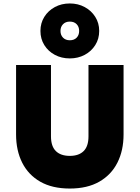

<svg xmlns="http://www.w3.org/2000/svg" viewBox="-20 -1076 808 1111"><path d="M384 15Q282.5 15 213.2 -24.5Q144 -64 108.5 -134.5Q73 -205 73 -298V-700H275V-287Q275 -229.5 303.2 -201.8Q331.5 -174 384 -174Q436 -174 464 -201.8Q492 -229.5 492 -287V-700H695V-298Q695 -205.5 659.5 -135Q624 -64.5 554.8 -24.8Q485.5 15 384 15ZM384 -738Q336 -738 297.5 -758.5Q259 -779 236.5 -815Q214 -851 214 -897Q214 -942.5 236.5 -978.5Q259 -1014.5 297.5 -1035.2Q336 -1056 384 -1056Q431.5 -1056 470 -1035.2Q508.5 -1014.5 531.2 -978.5Q554 -942.5 554 -897Q554 -851 531.2 -815Q508.5 -779 470 -758.5Q431.5 -738 384 -738ZM384 -843Q409 -843 423.5 -858Q438 -873 438 -897Q438 -921 423.5 -936Q409 -951 384 -951Q359.5 -951 344.8 -936Q330 -921 330 -897Q330 -873 344.8 -858Q359.5 -843 384 -843Z"/></svg>

Font: Geologica Thin Roman Black
Style: Regular
Weight: 900
Version: Version 1.010;gftools[0.9.28]